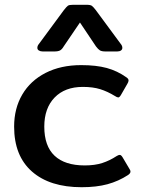

<svg xmlns="http://www.w3.org/2000/svg" viewBox="-20 -767 605 802"><path d="M136 -567Q136 -576 143 -584L247 -725Q258 -739 263.5 -743Q269 -747 285 -747H342Q358 -747 364 -742.5Q370 -738 380 -725L484 -584Q491 -576 491 -567Q491 -560 485 -556Q479 -552 469 -552H422Q405 -552 397.5 -556.5Q390 -561 381 -573L314 -673L246 -573Q239 -561 231 -556.5Q223 -552 206 -552H159Q149 -552 142.5 -556Q136 -560 136 -567ZM39 -238Q39 -314 73 -372Q107 -430 170.5 -462.5Q234 -495 319 -495Q382 -495 426 -483Q470 -471 508 -444Q517 -438 517 -431Q517 -425 512 -417L485 -370Q479 -360 474 -360Q469 -360 460 -366Q429 -385 398.5 -394.5Q368 -404 326 -404Q251 -404 208 -359.5Q165 -315 165 -238Q165 -157 208 -116.5Q251 -76 334 -76Q376 -76 407 -86Q438 -96 467 -115Q475 -120 480 -120Q486 -120 492 -110L521 -61Q525 -56 525 -50Q525 -43 515 -36Q475 -10 429 2.5Q383 15 321 15Q188 15 113.5 -50.5Q39 -116 39 -238Z"/></svg>

Font: Mitr
Style: Regular
Weight: 400
Designer: Thanarat Vachiruckul
Foundry: Cadson Demak
Version: Version 1.003